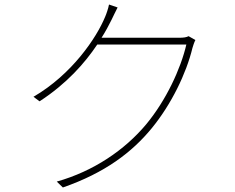

<svg xmlns="http://www.w3.org/2000/svg" viewBox="-20 -806 1040 849"><path d="M500 -773 462 -786C459 -769 450 -743 445 -732C407 -639 298 -477 128 -378L155 -358C275 -436 355 -527 410 -609H804C779 -501 714 -362 627 -257C532 -143 394 -49 231 -3L258 23C445 -42 564 -133 651 -239C738 -345 804 -482 831 -594C833 -601 839 -620 844 -629L814 -646C804 -641 793 -639 770 -639H429C447 -667 461 -694 473 -718C481 -734 491 -756 500 -773Z"/></svg>

Font: Harano Aji Gothic KR ExtraLight
Style: Regular
Weight: 250
Foundry: Masamichi Hosoda
Version: HaranoAjiGothicKR-ExtraLight version 20220220;ttx 4.29.1